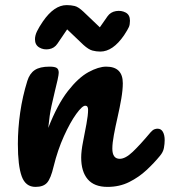

<svg xmlns="http://www.w3.org/2000/svg" viewBox="-20 -727 665 752"><path d="M119 5Q80 5 65 -36.5Q50 -78 50 -163Q50 -223 59 -286Q68 -349 87 -410Q96 -439 116 -452.5Q136 -466 174 -466Q194 -466 202 -461Q210 -456 210 -442Q210 -435 205.5 -414Q201 -393 195 -370Q189 -346 181.5 -311.5Q174 -277 169 -226Q205 -318 246 -370.5Q287 -423 326.5 -444.5Q366 -466 396 -466Q461 -466 461 -401Q461 -375 455 -340Q449 -305 440.5 -268Q432 -231 426 -198.5Q420 -166 420 -145Q420 -105 449 -105Q471 -105 499.5 -132Q528 -159 570 -209Q578 -218 584.5 -220.5Q591 -223 597 -223Q611 -223 618 -210.5Q625 -198 625 -178Q625 -164 622 -147.5Q619 -131 606 -116Q584 -89 554 -61Q524 -33 486 -14Q448 5 401 5Q349 5 323.5 -25Q298 -55 298 -110Q298 -135 305 -170.5Q312 -206 318.5 -241Q325 -276 325 -297Q325 -313 314 -313Q302 -313 278.5 -280.5Q255 -248 230.5 -194Q206 -140 190 -75Q179 -28 164.5 -11.5Q150 5 119 5ZM373 -525Q357 -525 342 -529Q327 -533 307 -551L243 -612L205 -556Q193 -538 172 -534.5Q151 -531 134 -541Q117 -551 117 -573Q117 -588 125 -604.5Q133 -621 148 -643Q192 -707 241 -707Q258 -707 272.5 -703.5Q287 -700 307 -681L371 -620L401 -663Q413 -680 434 -683.5Q455 -687 472 -678Q489 -669 489 -646Q489 -631 485 -621.5Q481 -612 466 -589Q422 -525 373 -525Z"/></svg>

Font: Pacifico
Style: Regular
Weight: 400
Designer: Vernon Adams
Foundry: Vernon Adams
Version: Version 3.010; ttfautohint (v1.8.4.7-5d5b)